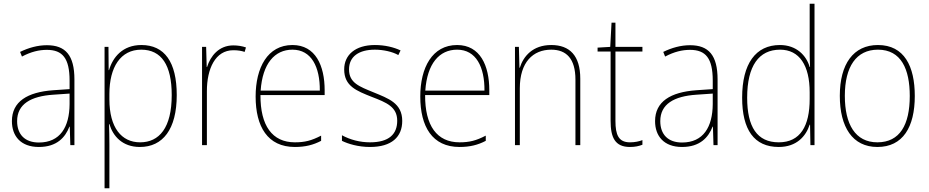

<svg xmlns="http://www.w3.org/2000/svg" viewBox="-20 -780 4992 1032"><path d="M232 -537C182 -537 133 -523 88 -501L98 -476C147 -502 190 -512 232 -512C316 -512 354 -467 354 -347V-301L266 -295C127 -285 44 -234 44 -129C44 -49 91 10 189 10C286 10 331 -42 353 -99H355L358 0H380V-353C380 -483 332 -537 232 -537ZM267 -271 354 -277V-220C353 -98 304 -14 189 -14C114 -14 72 -57 72 -129C72 -220 145 -263 267 -271Z M740 -538C639 -538 586 -472 566 -403H564L563 -528H542V232H568V-4C568 -42 567 -80 566 -113H568C587 -49 637 10 732 10C855 10 930 -85 930 -269C930 -447 864 -538 740 -538ZM739 -513C848 -513 903 -430 903 -269C903 -93 836 -15 733 -15C633 -15 568 -94 568 -246V-275C568 -419 628 -513 739 -513Z M1234 -536C1156 -536 1111 -478 1093 -420H1091L1088 -528H1066V0H1092V-290C1092 -410 1137 -510 1234 -510C1258 -510 1277 -507 1295 -501L1302 -525C1282 -532 1259 -536 1234 -536Z M1552 -538C1418 -538 1354 -416 1354 -261C1354 -100 1418 10 1565 10C1621 10 1664 -1 1706 -23V-51C1654 -24 1618 -15 1565 -15C1443 -15 1379 -105 1380 -269H1725V-295C1725 -427 1676 -538 1552 -538ZM1552 -513C1654 -513 1700 -420 1699 -293H1381C1391 -438 1456 -513 1552 -513Z M2142 -130C2142 -226 2067 -251 1987 -284C1912 -315 1856 -334 1856 -407C1856 -477 1910 -513 1995 -513C2040 -513 2090 -502 2121 -484L2133 -509C2097 -526 2049 -538 1995 -538C1890 -538 1830 -485 1830 -407C1830 -317 1896 -292 1979 -259C2057 -229 2115 -206 2115 -131C2115 -59 2071 -15 1969 -15C1914 -15 1862 -29 1818 -53V-23C1850 -7 1905 10 1969 10C2085 10 2142 -44 2142 -130Z M2437 -538C2303 -538 2239 -416 2239 -261C2239 -100 2303 10 2450 10C2506 10 2549 -1 2591 -23V-51C2539 -24 2503 -15 2450 -15C2328 -15 2264 -105 2265 -269H2610V-295C2610 -427 2561 -538 2437 -538ZM2437 -513C2539 -513 2585 -420 2584 -293H2266C2276 -438 2341 -513 2437 -513Z M2943 -538C2843 -538 2793 -477 2774 -416H2772L2769 -528H2748V0H2774V-305C2774 -446 2845 -513 2943 -513C3024 -513 3073 -465 3073 -352V0H3099V-357C3099 -481 3042 -538 2943 -538Z M3366 -15C3305 -15 3288 -55 3288 -130V-503H3433V-528H3288V-658H3267L3260 -528L3192 -524V-503H3262V-130C3262 -42 3285 10 3366 10C3395 10 3414 5 3433 -2V-27C3415 -20 3393 -15 3366 -15Z M3689 -537C3639 -537 3590 -523 3545 -501L3555 -476C3604 -502 3647 -512 3689 -512C3773 -512 3811 -467 3811 -347V-301L3723 -295C3584 -285 3501 -234 3501 -129C3501 -49 3548 10 3646 10C3743 10 3788 -42 3810 -99H3812L3815 0H3837V-353C3837 -483 3789 -537 3689 -537ZM3724 -271 3811 -277V-220C3810 -98 3761 -14 3646 -14C3571 -14 3529 -57 3529 -129C3529 -220 3602 -263 3724 -271Z M4166 10C4262 10 4312 -48 4332 -110H4334L4336 0H4358V-760H4332V-526C4332 -491 4332 -457 4334 -420H4332C4314 -482 4261 -538 4172 -538C4042 -538 3969 -438 3969 -255C3969 -83 4033 10 4166 10ZM4166 -15C4049 -15 3996 -98 3996 -255C3996 -426 4059 -513 4173 -513C4277 -513 4332 -428 4332 -284V-248C4332 -103 4282 -15 4166 -15Z M4897 -264C4897 -423 4841 -538 4699 -538C4567 -538 4494 -436 4494 -265C4494 -97 4562 10 4696 10C4833 10 4897 -97 4897 -264ZM4521 -265C4521 -421 4582 -513 4699 -513C4824 -513 4870 -408 4870 -264C4870 -110 4817 -15 4696 -15C4577 -15 4521 -112 4521 -265Z"/></svg>

Font: Noto Sans Arabic UI SmCn Th
Style: Regular
Weight: 100
Width: 4
Designer: Monotype Design Team, Nadine Chahine and Nizar Qandah
Foundry: Monotype Imaging Inc.
Version: Version 2.010